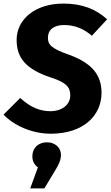

<svg xmlns="http://www.w3.org/2000/svg" viewBox="-32 -731 619 1074"><path d="M536 -212C536 -309 485 -377 356 -424C255 -460 236 -480 236 -520C236 -563 267 -591 327 -591C387 -591 438 -569 482 -531L567 -623C505 -680 427 -711 323 -711C162 -711 61 -621 61 -508C61 -406 114 -343 254 -297C340 -269 361 -243 361 -197C361 -145 314 -109 250 -109C192 -109 139 -130 81 -183L-12 -90C41 -33 142 17 252 17C435 17 536 -85 536 -212ZM137 323H216L278 220C296 191 309 164 309 135C309 94 275 65 231 65C183 65 149 96 149 143C149 170 159 190 180 205Z"/></svg>

Font: Fira Sans OT
Style: Bold Italic
Weight: 700
Italic angle: -8°
Designer: Carrois Corporate & Edenspiekermann
Foundry: Carrois Corporate GbR & Edenspiekermann AG
Version: Version 2.001